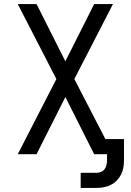

<svg xmlns="http://www.w3.org/2000/svg" viewBox="-20 -755 640 940"><path d="M375 165V91H453Q464 91 475 86.5Q486 82 492.5 72.5Q499 63 501.5 51.5Q504 40 504 29V0H441L300 -280L159 0H67L256 -368L67 -735H159L300 -455L441 -735H533L344 -368L496 -74H587V29Q587 47 584 65Q581 83 573 99Q565 115 552 128.5Q539 142 523 150Q507 158 489 161.5Q471 165 453 165Z"/></svg>

Font: Zed Mono Extended
Style: Regular
Weight: 400
Width: 7
Monospace: yes
Designer: Belleve Invis
Foundry: Belleve Invis
Version: Version 1.0.0; ttfautohint (v1.8.4)